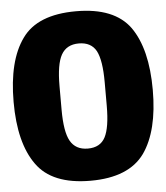

<svg xmlns="http://www.w3.org/2000/svg" viewBox="-52 -746 696 804"><g transform="rotate(-5 296.5 -344.0)"><path d="M296.9 -700.2Q458 -700.2 523.9 -608.9Q588.9 -516.6 588.9 -344.2Q588.9 -172.4 523.9 -80.1Q457.5 12.2 296.9 12.2Q134.8 12.2 69.8 -80.1Q3.9 -171.9 3.9 -344.2Q3.9 -517.6 69.8 -608.9Q134.3 -700.2 296.9 -700.2ZM296.9 -564.9Q245.6 -564.9 223.1 -524.9Q201.2 -485.8 201.2 -394V-294.9Q201.2 -202.1 223.1 -163.1Q245.6 -123 296.9 -123Q349.1 -123 370.1 -163.1Q391.1 -203.1 391.1 -294.9V-394Q391.1 -485.8 370.1 -525.9Q348.6 -564.9 296.9 -564.9Z"/></g></svg>

Font: Archivo-RBTV
Style: Regular
Weight: 500
Designer: Hector Gatti
Foundry: Hector Gatti
Version: ""